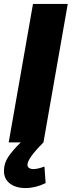

<svg xmlns="http://www.w3.org/2000/svg" viewBox="-29 -721 363 972"><path d="M314 -701H138L15 0H191ZM140 135Q127 135 118.5 129.5Q110 124 110 113Q110 81 191 0H76Q36 39 13.5 72Q-9 105 -9 144Q-9 185 21 208Q51 231 100 231Q151 231 202 206L196 122Q162 135 140 135Z"/></svg>

Font: Geom ExtraBold
Style: Bold Italic
Weight: 800
Italic angle: -10°
Version: Version 1.102